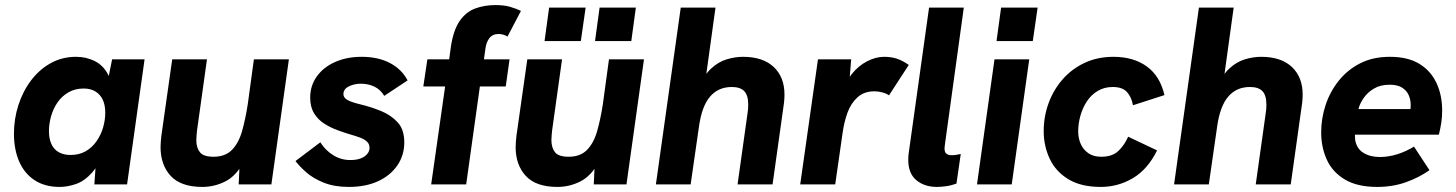

<svg xmlns="http://www.w3.org/2000/svg" viewBox="-20 -727 5739 757"><path d="M215 10Q157 10 116.5 -16.5Q76 -43 55.5 -90.5Q35 -138 35 -200Q35 -258 52.5 -312.5Q70 -367 102.5 -410Q135 -453 180 -478Q225 -503 280 -503Q319 -503 352 -487Q385 -471 404 -437Q423 -403 420 -348L396 -364L422 -493H550L481 0H352L361 -127L395 -143Q373 -80 343 -46.5Q313 -13 279.5 -1.5Q246 10 215 10ZM258 -116Q292 -116 317.5 -130.5Q343 -145 360.5 -170Q378 -195 386.5 -224.5Q395 -254 395 -283Q395 -313 385 -334Q375 -355 356 -366.5Q337 -378 310 -378Q276 -378 250 -363Q224 -348 207 -323.5Q190 -299 181.5 -269Q173 -239 173 -210Q173 -181 182.5 -159.5Q192 -138 211.5 -127Q231 -116 258 -116Z M778 10Q693 10 653 -33.5Q613 -77 613 -147Q613 -158 614 -168.5Q615 -179 616 -190L659 -493H796L757 -214Q756 -203 755 -193.5Q754 -184 754 -175Q754 -145 768 -127Q782 -109 822 -109Q868 -109 894.5 -136Q921 -163 934.5 -210.5Q948 -258 957 -317L981 -493H1119L1050 0H921L926 -107L942 -90Q911 -33 868 -11.5Q825 10 778 10Z M1355 10Q1298 10 1256 -7Q1214 -24 1187 -48Q1160 -72 1145 -92L1243 -166Q1263 -134 1294 -115Q1325 -96 1361 -96Q1386 -96 1402.5 -102.5Q1419 -109 1428 -120Q1437 -131 1437 -144Q1437 -159 1427 -168.5Q1417 -178 1399.5 -184.5Q1382 -191 1361 -197Q1337 -204 1310 -214Q1283 -224 1258.5 -239.5Q1234 -255 1218.5 -280Q1203 -305 1203 -342Q1203 -389 1229 -425.5Q1255 -462 1301 -482.5Q1347 -503 1406 -503Q1471 -503 1517.5 -478.5Q1564 -454 1587 -410L1495 -349Q1480 -374 1456 -385.5Q1432 -397 1403 -397Q1377 -397 1355.5 -386.5Q1334 -376 1334 -356Q1334 -342 1349.5 -333Q1365 -324 1403 -315Q1444 -305 1483 -289Q1522 -273 1548 -244.5Q1574 -216 1574 -166Q1574 -114 1546 -74Q1518 -34 1469.5 -12Q1421 10 1355 10Z M1680 0 1735 -386H1649L1665 -493H1751L1758 -545Q1768 -609 1792.5 -644.5Q1817 -680 1853.5 -693.5Q1890 -707 1933 -707Q1967 -707 1990 -700.5Q2013 -694 2034 -684L1981 -583Q1973 -588 1963.5 -590.5Q1954 -593 1946 -593Q1922 -593 1909.5 -576.5Q1897 -560 1894 -536L1888 -493H1989L1974 -386H1872L1818 0Z M2178 10Q2093 10 2053 -33.5Q2013 -77 2013 -147Q2013 -158 2014 -168.5Q2015 -179 2016 -190L2059 -493H2196L2157 -214Q2156 -203 2155 -193.5Q2154 -184 2154 -175Q2154 -145 2168 -127Q2182 -109 2222 -109Q2268 -109 2294.5 -136Q2321 -163 2334.5 -210.5Q2348 -258 2357 -317L2381 -493H2519L2450 0H2321L2326 -107L2342 -90Q2311 -33 2268 -11.5Q2225 10 2178 10ZM2326 -565 2344 -697H2487L2469 -565ZM2127 -565 2145 -697H2289L2270 -565Z M2566 0 2664 -697H2801L2757 -379L2736 -383Q2755 -430 2783.5 -456.5Q2812 -483 2845 -493Q2878 -503 2909 -503Q2988 -503 3030.5 -463Q3073 -423 3073 -354Q3073 -347 3072.5 -338.5Q3072 -330 3071 -321L3026 0H2888L2927 -278Q2929 -289 2929.5 -297.5Q2930 -306 2930 -315Q2930 -351 2914.5 -367.5Q2899 -384 2865 -384Q2812 -384 2779.5 -346Q2747 -308 2736 -229L2703 0Z M3135 0 3205 -493H3336L3325 -359L3306 -362Q3314 -405 3339.5 -436.5Q3365 -468 3399 -485.5Q3433 -503 3466 -503Q3494 -503 3516.5 -495.5Q3539 -488 3563 -471L3485 -351Q3476 -358 3459.5 -362.5Q3443 -367 3428 -367Q3387 -367 3361 -343.5Q3335 -320 3321.5 -283Q3308 -246 3302 -202L3273 0Z M3674 10Q3625 10 3593 -16.5Q3561 -43 3561 -97Q3561 -104 3561.5 -111Q3562 -118 3563 -125L3643 -697H3780L3707 -168Q3706 -159 3705 -152.5Q3704 -146 3704 -142Q3704 -126 3712 -120.5Q3720 -115 3732 -115Q3741 -115 3750.5 -116.5Q3760 -118 3768 -120L3751 -3Q3728 5 3708 7.5Q3688 10 3674 10Z M3832 0 3901 -493H4038L3969 0ZM3909 -565 3927 -697H4071L4052 -565Z M4320 10Q4242 10 4192 -20.5Q4142 -51 4118.5 -101.5Q4095 -152 4095 -210Q4095 -267 4114 -319.5Q4133 -372 4169 -413.5Q4205 -455 4256 -479Q4307 -503 4370 -503Q4449 -503 4501.5 -465Q4554 -427 4571 -352L4447 -312Q4441 -345 4423 -364.5Q4405 -384 4367 -384Q4334 -384 4308 -368.5Q4282 -353 4265 -327Q4248 -301 4239.5 -270Q4231 -239 4231 -209Q4231 -182 4241 -159.5Q4251 -137 4271 -123Q4291 -109 4322 -109Q4365 -109 4389 -131.5Q4413 -154 4428 -188L4542 -134Q4505 -59 4446.5 -24.5Q4388 10 4320 10Z M4609 0 4707 -697H4844L4800 -379L4779 -383Q4798 -430 4826.5 -456.5Q4855 -483 4888 -493Q4921 -503 4952 -503Q5031 -503 5073.5 -463Q5116 -423 5116 -354Q5116 -347 5115.5 -338.5Q5115 -330 5114 -321L5069 0H4931L4970 -278Q4972 -289 4972.5 -297.5Q4973 -306 4973 -315Q4973 -351 4957.5 -367.5Q4942 -384 4908 -384Q4855 -384 4822.5 -346Q4790 -308 4779 -229L4746 0Z M5410 10Q5331 10 5282 -19.5Q5233 -49 5211 -98Q5189 -147 5189 -205Q5189 -260 5206.5 -313Q5224 -366 5258.5 -409Q5293 -452 5343 -477.5Q5393 -503 5460 -503Q5530 -503 5575 -476Q5620 -449 5643 -401Q5666 -353 5666 -291Q5666 -265 5662.5 -242.5Q5659 -220 5653 -196H5322Q5322 -190 5322.5 -185.5Q5323 -181 5323 -175Q5329 -141 5355.5 -124.5Q5382 -108 5420 -108Q5455 -108 5489.5 -119Q5524 -130 5555 -149L5616 -56Q5575 -27 5523 -8.5Q5471 10 5410 10ZM5536 -272Q5539 -283 5540.5 -293Q5542 -303 5542 -313Q5542 -334 5534 -352Q5526 -370 5508 -381.5Q5490 -393 5459 -393Q5423 -393 5397.5 -378Q5372 -363 5356.5 -340.5Q5341 -318 5336 -297H5582Z"/></svg>

Font: Hanken Grotesk ExtraBold
Style: Italic
Weight: 800
Italic angle: -8°
Designer: Alfredo Marco Pradil
Foundry: Hanken Design Co.
Version: Version 3.013